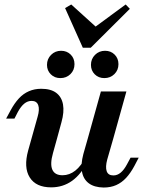

<svg xmlns="http://www.w3.org/2000/svg" viewBox="-20 -824 646 856"><path d="M234.7 -208.1 216.1 -141.1Q202.4 -92.7 213.3 -67.7Q224.2 -42.7 258.9 -42.7Q289.5 -42.7 315.7 -63.3Q341.9 -83.9 363.7 -126.6L371.8 -105.6Q341.9 -46.8 301.2 -17.7Q260.5 11.3 208.1 11.3Q140.3 11.3 112.5 -33.1Q84.7 -77.4 105.6 -153.2L121 -208.1ZM121 -208.1 147.6 -303.2Q157.3 -336.3 150.4 -355.2Q143.5 -374.2 121 -374.2Q103.2 -374.2 88.3 -362.1Q73.4 -350 59.7 -325L44.4 -295.2H7.3L27.4 -332.3Q44.4 -363.7 64.1 -385.1Q83.9 -406.5 108.9 -417.3Q133.9 -428.2 163.7 -428.2Q206.5 -428.2 230.6 -410.1Q254.8 -391.9 260.9 -358.5Q266.9 -325 254 -279L234.7 -208.1ZM371.8 -208.1 429.8 -416.1H543.5L485.5 -208.1ZM458.1 -112.9Q449.2 -79.8 455.6 -60.9Q462.1 -41.9 485.5 -41.9Q503.2 -41.9 518.1 -54.4Q533.1 -66.9 546 -91.1L562.1 -121H598.4L579 -83.9Q562.1 -52.4 542.3 -31Q522.6 -9.7 498 1.2Q473.4 12.1 441.9 12.1Q400 11.3 375.8 -6.9Q351.6 -25 345.6 -58.1Q339.5 -91.1 351.6 -137.1L371.8 -208.1H485.5ZM445.2 -475.8Q419.4 -475.8 402.4 -492.7Q385.5 -509.7 385.5 -534.7Q385.5 -561.3 403.6 -579.4Q421.8 -597.6 448.4 -597.6Q474.2 -597.6 491.1 -580.6Q508.1 -563.7 508.1 -537.9Q508.1 -511.3 489.9 -493.5Q471.8 -475.8 445.2 -475.8ZM249.2 -475.8Q223.4 -475.8 206.5 -492.7Q189.5 -509.7 189.5 -534.7Q189.5 -561.3 207.7 -579.4Q225.8 -597.6 252.4 -597.6Q278.2 -597.6 295.2 -580.6Q312.1 -563.7 312.1 -537.9Q312.1 -511.3 294 -493.5Q275.8 -475.8 249.2 -475.8ZM540.3 -804 558.9 -784.7 384.7 -611.3H349.2L270.2 -787.9L297.6 -804L425.8 -687.9L379 -685.5Z"/></svg>

Font: Playfair 9pt
Style: Bold Italic
Weight: 700
Italic angle: -15.6°
Designer: Claus Eggers Sørensen
Foundry: Claus Eggers Sørensen
Version: Version 2.203